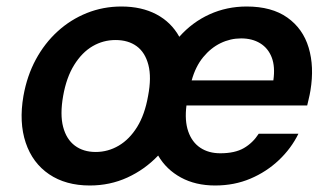

<svg xmlns="http://www.w3.org/2000/svg" viewBox="-20 -558 1018 590"><path d="M256 12Q182 12 131 -22.5Q80 -57 59 -119.5Q38 -182 52 -263Q63 -325 90 -375Q117 -425 157 -461.5Q197 -498 247 -518Q297 -538 353 -538Q415 -538 460.5 -514Q506 -490 531 -445Q571 -490 624 -514Q677 -538 738 -538Q815 -538 863 -504Q911 -470 928.5 -411.5Q946 -353 934 -280Q933 -274 931.5 -266.5Q930 -259 928 -251Q926 -243 924 -234H553Q547 -187 558.5 -154Q570 -121 595.5 -104Q621 -87 657 -87Q702 -87 729.5 -103Q757 -119 775 -147H897Q875 -102 837 -66Q799 -30 749.5 -9Q700 12 641 12Q581 12 536 -12.5Q491 -37 466 -80Q425 -37 371.5 -12.5Q318 12 256 12ZM274 -91Q312 -91 345 -110.5Q378 -130 401.5 -168Q425 -206 435 -263Q446 -320 436 -358.5Q426 -397 400 -416Q374 -435 335 -435Q297 -435 264.5 -416Q232 -397 208 -358.5Q184 -320 174 -263Q164 -206 174 -168Q184 -130 210 -110.5Q236 -91 274 -91ZM569 -311H820Q826 -353 815 -381.5Q804 -410 779.5 -425Q755 -440 721 -440Q688 -440 658 -425.5Q628 -411 604.5 -382.5Q581 -354 569 -311Z"/></svg>

Font: DM Sans 9pt SemiBold
Style: Italic
Weight: 600
Italic angle: -10°
Version: Version 4.004;gftools[0.9.30]